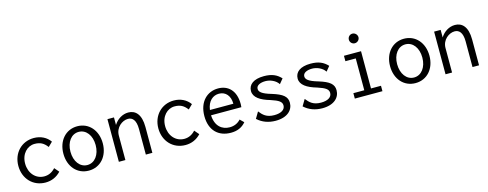

<svg xmlns="http://www.w3.org/2000/svg" viewBox="-26 -1316 5051 1987"><g transform="rotate(-15 2500.0 -322.5)"><path d="M285 11C349 11 405 -13 450 -61L408 -110C375 -73 335 -54 289 -54C197 -54 130 -130 130 -233C130 -338 199 -405 276 -405C335 -405 372 -387 411 -336L457 -381C420 -434 358 -466 284 -466C152 -466 56 -365 56 -228C56 -90 152 11 285 11Z M750 8C874 8 961 -90 961 -229C961 -368 874 -467 750 -467C626 -467 539 -368 539 -229C539 -90 626 8 750 8ZM750 -52C671 -52 615 -126 615 -230C615 -334 671 -407 750 -407C829 -407 885 -334 885 -230C885 -126 829 -52 750 -52Z M1072 0H1142V-263C1142 -350 1216 -405 1277 -405C1324 -405 1361 -371 1361 -275V0H1431V-277C1431 -415 1372 -468 1297 -468C1235 -468 1177 -432 1142 -376V-457H1072Z M1785 11C1849 11 1905 -13 1950 -61L1908 -110C1875 -73 1835 -54 1789 -54C1697 -54 1630 -130 1630 -233C1630 -338 1699 -405 1776 -405C1835 -405 1872 -387 1911 -336L1957 -381C1920 -434 1858 -466 1784 -466C1652 -466 1556 -365 1556 -228C1556 -90 1652 11 1785 11Z M2272 10C2340 10 2393 -13 2432 -60L2392 -99C2361 -65 2321 -48 2274 -48C2192 -48 2123 -100 2118 -218H2443C2444 -229 2445 -240 2445 -251C2445 -400 2363 -468 2259 -468C2143 -468 2049 -382 2049 -227C2049 -74 2138 10 2272 10ZM2121 -274C2134 -370 2191 -413 2254 -413C2325 -413 2372 -359 2372 -274Z M2751 10C2879 10 2940 -56 2940 -133C2940 -198 2897 -234 2783 -269C2679 -299 2654 -326 2654 -357C2654 -395 2698 -414 2752 -414C2802 -414 2861 -390 2890 -345L2932 -396C2887 -444 2835 -468 2750 -468C2639 -468 2582 -422 2582 -353C2582 -285 2649 -241 2754 -211C2839 -183 2869 -162 2869 -123C2869 -78 2826 -50 2753 -50C2668 -50 2633 -87 2598 -131L2557 -62C2609 -14 2675 10 2751 10Z M3251 10C3379 10 3440 -56 3440 -133C3440 -198 3397 -234 3283 -269C3179 -299 3154 -326 3154 -357C3154 -395 3198 -414 3252 -414C3302 -414 3361 -390 3390 -345L3432 -396C3387 -444 3335 -468 3250 -468C3139 -468 3082 -422 3082 -353C3082 -285 3149 -241 3254 -211C3339 -183 3369 -162 3369 -123C3369 -78 3326 -50 3253 -50C3168 -50 3133 -87 3098 -131L3057 -62C3109 -14 3175 10 3251 10Z M3749 -553C3777 -553 3801 -576 3801 -604C3801 -632 3777 -656 3749 -656C3720 -656 3698 -633 3698 -604C3698 -576 3721 -553 3749 -553ZM3600 0H3896V-58H3789V-457H3606V-399H3717V-58H3600Z M4250 8C4374 8 4461 -90 4461 -229C4461 -368 4374 -467 4250 -467C4126 -467 4039 -368 4039 -229C4039 -90 4126 8 4250 8ZM4250 -52C4171 -52 4115 -126 4115 -230C4115 -334 4171 -407 4250 -407C4329 -407 4385 -334 4385 -230C4385 -126 4329 -52 4250 -52Z M4572 0H4642V-263C4642 -350 4716 -405 4777 -405C4824 -405 4861 -371 4861 -275V0H4931V-277C4931 -415 4872 -468 4797 -468C4735 -468 4677 -432 4642 -376V-457H4572Z"/></g></svg>

Font: Inconsolata Thin
Style: Regular
Weight: 100
Monospace: yes
Designer: Raph Levien, Cyreal, Brenton Simpson
Foundry: Raph Levien, Cyreal, Google
Version: Version 3.100